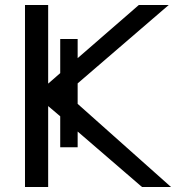

<svg xmlns="http://www.w3.org/2000/svg" viewBox="-20 -749 720 769"><path d="M221.2 -283.2 172.9 -324.2V0H80.1V-729H172.9V-414.1L221.2 -456.1V-592.8H291V-516.1L536.1 -729H655.8L291 -415V-333L665 0H548.8L291 -222.2V-159.2H221.2Z"/></svg>

Font: Miedinger*
Style: Book
Weight: 400
Version: Version 001.000